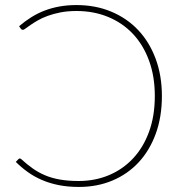

<svg xmlns="http://www.w3.org/2000/svg" viewBox="-20 -731 724 759"><path d="M42.5 0ZM58.5 -104.5Q60.5 -104.5 61.8 -103.5Q63 -102.5 65 -101Q87.5 -80.5 110.2 -64.5Q133 -48.5 159.5 -37.5Q186 -26.5 218.2 -21Q250.5 -15.5 291 -15.5Q355.5 -15.5 410.5 -38.5Q465.5 -61.5 506 -104.8Q546.5 -148 569.2 -210.2Q592 -272.5 592 -351.5Q592 -429 569.2 -491.2Q546.5 -553.5 505.5 -597Q464.5 -640.5 407.5 -664Q350.5 -687.5 282.5 -687.5Q247.5 -687.5 219.2 -682Q191 -676.5 168.5 -668.2Q146 -660 129.2 -650.2Q112.5 -640.5 100.5 -632.2Q88.5 -624 81.2 -618.5Q74 -613 71 -613Q66 -613 63 -616.5L55.5 -627.5Q79 -647.5 104.2 -663.2Q129.5 -679 157.2 -689.5Q185 -700 216 -705.5Q247 -711 282.5 -711Q357.5 -711 419.8 -685Q482 -659 526.5 -611.8Q571 -564.5 595.5 -498.2Q620 -432 620 -351.5Q620 -269 595.8 -202.5Q571.5 -136 528 -89.2Q484.5 -42.5 424.2 -17.2Q364 8 292 8Q248.5 8 212.2 0.8Q176 -6.5 145.8 -19.5Q115.5 -32.5 90 -50.8Q64.5 -69 42.5 -91L53 -102Q55.5 -104.5 58.5 -104.5Z"/></svg>

Font: Lato Thin
Style: Regular
Weight: 200
Designer: Lukasz Dziedzic
Foundry: tyPoland Lukasz Dziedzic
Version: Version 2.007; 2014-02-27